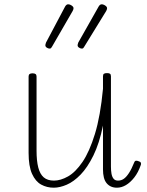

<svg xmlns="http://www.w3.org/2000/svg" viewBox="-20 -856 686 893"><path d="M230 17Q198 17 171.5 2.5Q145 -12 129 -47.5Q113 -83 113 -145V-500Q113 -508 117.5 -511.5Q122 -515 131 -515Q141 -515 145.5 -511.5Q150 -508 150 -500V-155Q150 -108 158 -77Q166 -46 183.5 -31Q201 -16 231 -16Q262 -16 296.5 -35.5Q331 -55 363.5 -102.5Q396 -150 421.5 -233Q447 -316 459 -443V-501Q459 -510 463.5 -513Q468 -516 478 -516Q487 -516 491.5 -513Q496 -510 496 -501V-81Q496 -63 498.5 -48.5Q501 -34 508 -25Q515 -16 529 -16Q544 -16 556 -24.5Q568 -33 580 -51.5Q592 -70 604 -100Q607 -108 612.5 -108.5Q618 -109 625 -106Q633 -104 635 -99Q637 -94 635 -89Q623 -54 604.5 -30.5Q586 -7 565.5 5Q545 17 524 17Q508 17 496 11.5Q484 6 475.5 -4.5Q467 -15 463 -31Q459 -47 459 -68V-272Q442 -189 414.5 -133Q387 -77 355 -44Q323 -11 290.5 3Q258 17 230 17ZM211 -630Q204 -630 197.5 -634.5Q191 -639 191 -645Q191 -647 191.5 -649.5Q192 -652 194 -658L283 -826Q286 -831 289.5 -833.5Q293 -836 297 -836Q302 -836 307.5 -833.5Q313 -831 317.5 -827Q322 -823 322 -818Q322 -815 321 -812Q320 -809 318 -805L222 -639Q220 -635 217.5 -632.5Q215 -630 211 -630ZM361 -630Q354 -630 347.5 -634.5Q341 -639 341 -645Q341 -647 341.5 -649.5Q342 -652 344 -658L439 -826Q442 -831 445.5 -833.5Q449 -836 453 -836Q458 -836 463.5 -833.5Q469 -831 473.5 -827Q478 -823 478 -818Q478 -815 477 -812Q476 -809 474 -805L372 -639Q370 -635 367.5 -632.5Q365 -630 361 -630Z"/></svg>

Font: Playwrite FR Moderne Thin
Style: Regular
Weight: 250
Version: Version 1.002